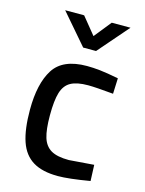

<svg xmlns="http://www.w3.org/2000/svg" viewBox="-113 -801 665 880"><g transform="rotate(15 219.5 -360.5)"><path d="M47 0ZM47 -250Q47 -374 90.5 -442.5Q134 -511 248 -511Q277 -511 310 -507.5Q343 -504 399 -493L396 -419Q311 -427 276 -427Q223 -427 194 -411Q165 -395 153.5 -357Q142 -319 142 -249Q142 -181 153.5 -144Q165 -107 194 -90Q223 -73 279 -73L397 -82L400 -6Q300 11 249 11Q175 11 130.5 -16Q86 -43 66.5 -100Q47 -157 47 -250ZM175 -732 241 -651 306 -732H395L270 -588H209L85 -732Z"/></g></svg>

Font: sheba-seeBold
Style: Regular
Weight: 600
Designer: Mohamed Galeb, the designers
Foundry: Kief Type Foundry
Version: Version 2.010; ttfautohint (v1.5.33-1714) -l 8 -r 50 -G 200 